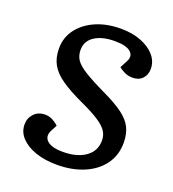

<svg xmlns="http://www.w3.org/2000/svg" viewBox="-133 -817 843 934"><g transform="rotate(20 288.5 -350.5)"><path d="M536 -197Q536 -133 501.5 -85.5Q467 -38 406 -12Q345 14 266 14Q204 14 156 -2.5Q108 -19 80 -48.5Q52 -78 52 -117Q52 -150 73.5 -173Q95 -196 131 -196Q152 -196 170 -186.5Q188 -177 201 -164L184 -132Q167 -98 190.5 -76.5Q214 -55 273 -55Q345 -55 389 -86Q433 -117 433 -172Q433 -198 419.5 -219Q406 -240 373 -262Q340 -284 281 -311Q209 -344 165.5 -374Q122 -404 102.5 -439Q83 -474 83 -522Q83 -579 116 -622.5Q149 -666 205.5 -690.5Q262 -715 335 -715Q393 -715 438.5 -697.5Q484 -680 510.5 -649.5Q537 -619 537 -580Q537 -550 518.5 -530Q500 -510 468 -510Q445 -510 426.5 -518.5Q408 -527 395 -538L415 -576Q432 -607 409.5 -627.5Q387 -648 327 -648Q262 -648 223 -622.5Q184 -597 184 -551Q184 -523 197.5 -501.5Q211 -480 248.5 -456Q286 -432 359 -397Q427 -365 465.5 -336.5Q504 -308 520 -275Q536 -242 536 -197Z"/></g></svg>

Font: Literata 7pt Medium
Style: Italic
Weight: 500
Italic angle: -2°
Designer: Latin by Veronika Burian and Jose Scaglione. Greek by Irene Vlachou. Cyrillic by Vera Evstafieva
Foundry: TypeTogether
Version: Version 3.002